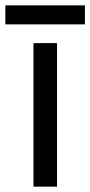

<svg xmlns="http://www.w3.org/2000/svg" viewBox="-40 -697 337 717"><path d="M173 0H85V-536H173ZM277 -677V-606H-20V-677Z"/></svg>

Font: Noto Sans Thaana
Style: Regular
Weight: 400
Designer: Monotype Design Team
Foundry: Monotype Imaging Inc.
Version: Version 2.001